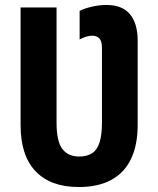

<svg xmlns="http://www.w3.org/2000/svg" viewBox="-20 -744 638 774"><path d="M298 10Q184 10 123.5 -53.5Q63 -117 63 -239V-714H208V-249Q208 -175 231 -144Q254 -113 299 -113Q331 -113 351.5 -126.5Q372 -140 381.5 -170.5Q391 -201 391 -250V-552Q391 -577 381 -588.5Q371 -600 352 -600Q338 -600 325 -595.5Q312 -591 301 -585V-700Q317 -709 348 -716.5Q379 -724 409 -724Q473 -724 504 -686.5Q535 -649 535 -580V-240Q535 -160 508.5 -104Q482 -48 429 -19Q376 10 298 10Z"/></svg>

Font: Noto Sans Display Condensed
Style: Bold
Weight: 700
Width: 3
Designer: Monotype Design Team
Foundry: Monotype Imaging Inc.
Version: Version 2.003